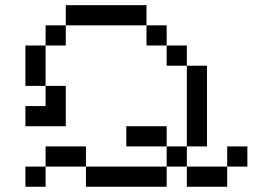

<svg xmlns="http://www.w3.org/2000/svg" viewBox="-20 -712 963 732"><path d="M76.9 -76.9H153.8V0H76.9ZM153.8 -153.8H230.8V-76.9H153.8ZM230.8 -153.8H307.7V-76.9H230.8ZM307.7 -76.9H384.6V0H307.7ZM384.6 -76.9H461.5V0H384.6ZM461.5 -76.9H538.5V0H461.5ZM538.5 -76.9H615.4V0H538.5ZM615.4 -153.8H692.3V-76.9H615.4ZM692.3 -230.8H769.2V-153.8H692.3ZM692.3 -307.7H769.2V-230.8H692.3ZM692.3 -384.6H769.2V-307.7H692.3ZM692.3 -461.5H769.2V-384.6H692.3ZM615.4 -538.5H692.3V-461.5H615.4ZM538.5 -615.4H615.4V-538.5H538.5ZM461.5 -692.3H538.5V-615.4H461.5ZM384.6 -692.3H461.5V-615.4H384.6ZM307.7 -692.3H384.6V-615.4H307.7ZM230.8 -692.3H307.7V-615.4H230.8ZM153.8 -615.4H230.8V-538.5H153.8ZM76.9 -538.5H153.8V-461.5H76.9ZM76.9 -461.5H153.8V-384.6H76.9ZM153.8 -384.6H230.8V-307.7H153.8ZM153.8 -307.7H230.8V-230.8H153.8ZM76.9 -307.7H153.8V-230.8H76.9ZM538.5 -230.8H615.4V-153.8H538.5ZM461.5 -230.8H538.5V-153.8H461.5ZM692.3 -76.9H769.2V0H692.3ZM769.2 -76.9H846.2V0H769.2ZM846.2 -153.8H923.1V-76.9H846.2Z"/></svg>

Font: Jacquarda Bastarda 9
Style: Regular
Weight: 400
Designer: Sarah Cadigan-Fried
Version: Version 1.000; ttfautohint (v1.8.4.7-5d5b)